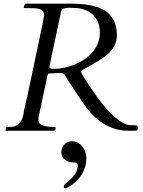

<svg xmlns="http://www.w3.org/2000/svg" viewBox="-20 -708 775 1040"><path d="M312 116.5C312 152.9 343 172 379 172C395.3 172 401 174.4 401 192C401 216.7 384.7 243.7 352 273C345.2 278.4 326 289.1 326 302C326 308.7 328.3 312 333 312C339 312 348.7 307.7 362 299C419.3 258.3 448 207.7 448 147C448 127 441 107 427 87C413 67 393.3 57 368 57C337.6 57 312 83.9 312 116.5ZM521 -533C521 -444.2 455.1 -388.4 388 -360C357.1 -346.8 313.1 -335 273 -335C256.3 -335 248 -337.8 248 -343.5C248 -349.2 248.7 -354.7 250 -360L310 -641C312.6 -659.4 326.7 -666 355 -666L380 -665C463.1 -665 521 -614.4 521 -533ZM700 -30H688C648 -30 595.7 -69.7 531 -149C494.6 -197.6 456.7 -251.9 425.5 -303C421.8 -309 420 -314.3 420 -319C420 -323.7 424.7 -328.3 434 -333C498 -367 542 -395 566 -417C597.3 -445.7 613 -478.3 613 -515C613 -653.3 511.3 -688 361 -688H119C115.7 -688 113.3 -685.7 112 -681C112 -681 109 -668 109 -668C109 -665.3 110 -664 112 -664H138C181.3 -664 219 -662.6 219 -625C219 -619 209.5 -571.5 190.5 -482.5C166.1 -368.2 148.3 -284.2 128 -187C120.8 -152.6 110.8 -119.5 107 -89C96.7 -39.7 76.3 -20 24 -20C17.3 -20 13.3 -18.7 12 -16L10 -4C10 -1.3 11 0 13 0H275C277 0 278.3 -1.3 279 -4L282 -16C282 -18.7 281 -20 279 -20H274.5C216.8 -20 188 -32.6 188 -58C188 -66 188.7 -72.7 190 -78L238 -303C238.7 -307.7 241.3 -310 246 -310L310 -313C331.6 -313 332.4 -297.5 343.5 -280C349.8 -270 357.2 -259 365.5 -247C390.8 -210.6 414.2 -170.4 445 -129C510.3 -43 586.7 0 674 0H710C720.7 0 726 -3.3 726 -10V-18C726 -28.5 717.5 -30 700 -30Z"/></svg>

Font: fbb
Style: Italic
Weight: 400
Italic angle: -12°
Designer: David J. Perry, Michael Sharpe
Version: Version 0.991